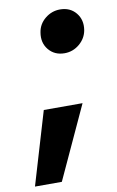

<svg xmlns="http://www.w3.org/2000/svg" viewBox="-106 -562 485 798"><g transform="rotate(-10 136.5 -162.5)"><path d="M-24.4 190.9 66.9 -116.2H230.5L88.9 190.9ZM193.4 -333.5Q151.4 -333.5 126.7 -363.3Q102.1 -393.1 109.4 -436Q114.7 -470.7 142.6 -493.4Q170.4 -516.1 205.6 -516.1Q248 -516.1 272.5 -486.3Q296.9 -456.5 290 -414.1Q284.2 -379.9 256.6 -356.7Q229 -333.5 193.4 -333.5Z"/></g></svg>

Font: Inter 18pt ExtraBold
Style: Italic
Weight: 800
Italic angle: -9.3988°
Designer: Rasmus Andersson
Foundry: rsms
Version: Version 4.001;git-66647c0bb